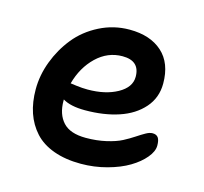

<svg xmlns="http://www.w3.org/2000/svg" viewBox="-82 -561 740 698"><g transform="rotate(15 288.5 -212.5)"><path d="M277.8 45.9Q219.7 45.9 175.3 29.8Q130.9 13.7 103.8 -16.1Q76.7 -45.9 63.2 -85.4Q49.8 -125 49.8 -173.8Q49.8 -226.6 69.6 -279.1Q89.4 -331.5 124 -374.5Q158.7 -417.5 211.4 -444.3Q264.2 -471.2 324.2 -471.2Q401.9 -471.2 447 -430.7Q492.2 -390.1 492.2 -313Q492.2 -259.8 458.5 -221.4Q424.8 -183.1 369.1 -164.6Q313.5 -146 242.2 -146Q187.5 -146 158.2 -164.1V-159.2Q158.2 -108.4 185.1 -79.1Q211.9 -49.8 271 -49.8Q312 -49.8 347.2 -57.9Q382.3 -65.9 404.8 -77.6Q427.2 -89.4 444.8 -101.1Q462.4 -112.8 476.6 -120.8Q490.7 -128.9 502 -128.9Q516.6 -128.9 523.2 -119.6Q529.8 -110.4 529.8 -89.8Q529.8 -67.9 509.5 -43.7Q489.3 -19.5 456.3 0.2Q423.3 20 375.7 33Q328.1 45.9 277.8 45.9ZM324.2 -371.1Q268.6 -371.1 226.3 -330.6Q184.1 -290 167 -227.1L189.5 -224.1Q211.9 -221.2 231.9 -221.2Q298.8 -221.2 344 -246.3Q389.2 -271.5 389.2 -311Q389.2 -371.1 324.2 -371.1Z"/></g></svg>

Font: Shantell Sans Bouncy
Style: Regular
Weight: 500
Designer: Stephen Nixon, Anya Danilova, Shantell Martin
Foundry: Arrow Type
Version: Version 1.006;[9816181b4]